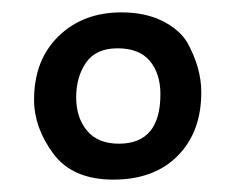

<svg xmlns="http://www.w3.org/2000/svg" viewBox="-20 -732 384 310"><path d="M176 -712Q214 -712 241.5 -698.5Q269 -685 282 -664Q305 -623 305 -583Q305 -519 267 -480.5Q229 -442 163 -442Q97 -442 66 -484Q35 -526 35 -571Q35 -635 74.5 -673.5Q114 -712 176 -712ZM172 -500Q239 -500 239 -580Q239 -613 222 -633.5Q205 -654 170 -654Q135 -654 119 -631Q103 -608 103 -575Q103 -542 120.5 -521Q138 -500 172 -500Z"/></svg>

Font: Magra
Style: Regular
Weight: 400
Designer: Viviana Monsalve
Foundry: Viviana Monsalve
Version: Version 1.001